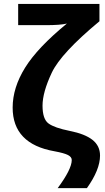

<svg xmlns="http://www.w3.org/2000/svg" viewBox="-20 -780 538 985"><path d="M214.8 -650.9H73.2V-759.8H490.2V-670.9Q293 -507.3 245.6 -407Q198.2 -306.6 198.2 -237.8Q198.2 -168.9 229 -146.5Q259.8 -124 337.9 -108.4Q416 -92.8 454.6 -62.3Q493.2 -31.7 493.2 18.1Q493.2 90.8 425.8 185.1H275.9Q348.1 87.9 348.1 41Q348.1 25.4 328.9 15.4Q309.6 5.4 259.8 -3.9Q44.9 -41.5 44.9 -228Q44.9 -330.1 108.9 -433.1Q172.9 -536.1 323.2 -659.2Q290 -650.9 214.8 -650.9Z"/></svg>

Font: NotoSans-Bold
Style: Bold
Weight: 700
Designer: Monotype Design team
Foundry: Monotype Imaging Inc.
Version: Version 1.04